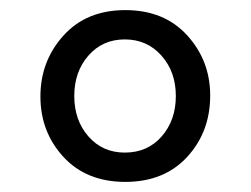

<svg xmlns="http://www.w3.org/2000/svg" viewBox="-20 -726 496 380"><path d="M396 -537Q396 -465 350.5 -415.5Q305 -366 228 -366Q151 -366 105.5 -415.5Q60 -465 60 -535Q60 -605 105.5 -655.5Q151 -706 228 -706Q305 -706 350.5 -656Q396 -606 396 -537ZM227 -424Q272 -424 300 -456Q328 -488 328 -536Q328 -584 299.5 -616Q271 -648 227 -648Q183 -648 155 -616Q127 -584 127 -536Q127 -488 155 -456Q183 -424 227 -424Z"/></svg>

Font: Martel Sans
Style: Regular
Weight: 400
Designer: Dan Reynolds and Mathieu Réguer
Foundry: Dan Reynolds and Mathieu Réguer
Version: Version 1.001;PS 001.001;hotconv 1.0.70;makeotf.lib2.5.58329